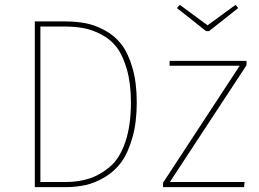

<svg xmlns="http://www.w3.org/2000/svg" viewBox="-20 -769 1064 789"><path d="M948 -749 959 -736 839 -641H827L707 -736L719 -749L833 -665ZM245 -681Q293 -681 332 -673.5Q371 -666 411.5 -644Q452 -622 479.5 -586Q507 -550 524.5 -489.5Q542 -429 542 -348Q542 -266 524 -203Q506 -140 478 -102Q450 -64 410 -40.5Q370 -17 331.5 -8.5Q293 0 249 0H123V-681ZM243 -660H146V-21H250Q303 -21 347.5 -35.5Q392 -50 432 -84Q472 -118 495 -185.5Q518 -253 518 -348Q518 -426 501.5 -483.5Q485 -541 460 -574Q435 -607 397 -627Q359 -647 323 -653.5Q287 -660 243 -660ZM993 -519V-501L678 -21H985L983 0H650V-18L965 -499H677V-519Z"/></svg>

Font: FiraGO Thin
Style: Regular
Weight: 100
Designer: bBox Type
Foundry: bBox Type GmbH
Version: Version 1.001;PS 001.001;hotconv 1.0.88;makeotf.lib2.5.64775